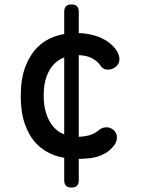

<svg xmlns="http://www.w3.org/2000/svg" viewBox="-20 -710 640 870"><path d="M271 -657Q271 -674 279.5 -682Q288 -690 304 -690Q320 -690 328.5 -682Q337 -674 337 -657V-560Q368 -559 393 -553Q424 -546 447.5 -533.5Q471 -521 487 -506Q503 -491 512 -475Q525 -450 520 -431Q515 -412 497 -402Q479 -392 461.5 -395Q444 -398 435 -413Q423 -432 397 -446Q373 -459 337 -460V-90Q359 -91 381 -96Q408 -103 425 -118Q439 -131 458 -133Q477 -135 495 -121Q501 -115 505.5 -106.5Q510 -98 510 -88Q510 -78 506 -67Q502 -56 492 -45Q477 -27 458 -16Q439 -5 418 1Q397 7 374 8Q355 10 337 10V107Q337 124 328.5 132Q320 140 304 140Q288 140 279.5 132Q271 124 271 107V5Q247 1 225 -7Q179 -24 145.5 -58.5Q112 -93 93 -147Q74 -201 74 -275Q74 -351 94 -405Q114 -459 147.5 -493.5Q181 -528 226 -544Q248 -552 271 -556ZM271 -450Q270 -449 269 -449Q241 -438 221 -415.5Q201 -393 189.5 -359Q178 -325 178 -278Q178 -231 189.5 -195.5Q201 -160 221 -136.5Q241 -113 269 -102Q270 -101 271 -101Z"/></svg>

Font: Maple Mono Medium
Style: Regular
Weight: 500
Monospace: yes
Designer: subframe7536
Version: Version 7.000